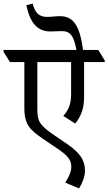

<svg xmlns="http://www.w3.org/2000/svg" viewBox="-59 -904 609 1080"><path d="M386 156C404 125 419 92 419 54C419 -4 387 -46 327 -88L231 -154C155 -207 151 -232 151 -298V-555H341V-373C341 -314 323 -281 297 -252L364 -209C392 -243 414 -288 414 -356V-555H530V-564L494 -623H408C389 -771 347 -813 278 -813C252 -813 234 -809 204 -809C157 -809 136 -838 125 -884L89 -875C111 -771 154 -727 225 -727C245 -727 265 -729 289 -729C337 -729 356 -702 371 -623H-39V-612L-3 -555H78V-295C78 -201 113 -172 177 -127L270 -64C319 -30 342 -6 342 34C342 60 331 88 308 123Z"/></svg>

Font: Noto Serif Devanagari SemiCondensed
Style: Regular
Weight: 400
Width: 4
Designer: Universal Thirst, Indian Type Foundry and the Monotype Design Team
Foundry: Monotype Imaging Inc.
Version: Version 2.004